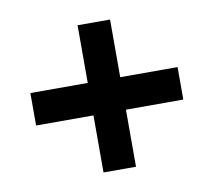

<svg xmlns="http://www.w3.org/2000/svg" viewBox="-61 -665 693 623"><g transform="rotate(-10 285.5 -353.5)"><path d="M232 -299H43V-406H232V-596H339V-406H528V-299H339V-111H232Z"/></g></svg>

Font: OpenSansMMV
Style: Bold
Weight: 700
Foundry: Ascender Corporation
Version: Version 4.001